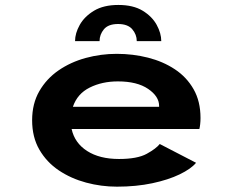

<svg xmlns="http://www.w3.org/2000/svg" viewBox="-20 -724 915 756"><path d="M440.5 11Q378.5 11 319 -5Q259.5 -21 211.5 -53.2Q163.5 -85.5 135 -134.8Q106.5 -184 106.5 -250.5Q106.5 -316 134.8 -365Q163 -414 210.5 -446.8Q258 -479.5 317.5 -495.8Q377 -512 439.5 -512Q503.5 -512 562.8 -497Q622 -482 668.5 -451.2Q715 -420.5 742.2 -372.8Q769.5 -325 769.5 -259.5Q769.5 -246.5 768.2 -235Q767 -223.5 765 -216H262Q274 -161 323 -129.5Q372 -98 448.5 -98Q521 -98 558 -118.5Q595 -139 609 -157L752 -83Q732 -59 687.5 -37.5Q643 -16 579.8 -2.5Q516.5 11 440.5 11ZM444 -403.5Q382 -403.5 333.2 -379.2Q284.5 -355 267 -303.5H606.5V-307Q606.5 -344.5 563.2 -374Q520 -403.5 444 -403.5ZM446 -704.5Q504.5 -704.5 541.8 -681.8Q579 -659 597 -626Q615 -593 615 -562H518.5Q518.5 -588 500.8 -608.8Q483 -629.5 445 -629.5Q406.5 -629.5 389.2 -608.8Q372 -588 372 -562H275.5Q275.5 -593 294 -626Q312.5 -659 350.2 -681.8Q388 -704.5 446 -704.5Z"/></svg>

Font: Trispace SemiExpanded SemiBold
Style: Regular
Weight: 600
Width: 6
Designer: Tyler Finck
Foundry: Etcetera Type Company
Version: Version 1.210; ttfautohint (v1.8.3)